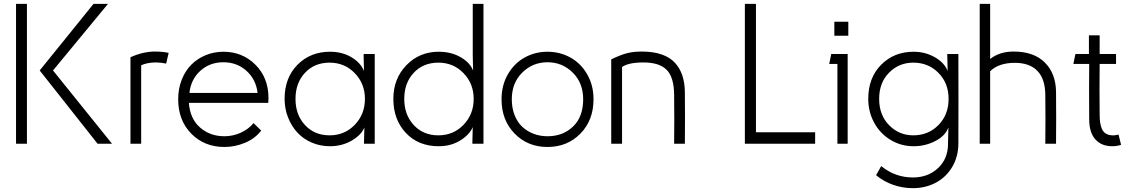

<svg xmlns="http://www.w3.org/2000/svg" viewBox="-20 -753 5932 1006"><path d="M64 -732.9H121.1V0H64ZM188 -383.8 470.2 -732.9H545.9L257.8 -383.8L566.9 0H491.2Z M850.6 -419.9Q823.2 -425.8 796.4 -425.8Q752.9 -425.8 719.7 -411.1V0H663.6V-453.1Q730 -482.9 791.5 -482.9Q830.1 -482.9 863.8 -476.1Z M1348.6 -68.8Q1316.4 -26.9 1263.9 -4.9Q1211.4 17.1 1155.8 17.1Q1050.8 17.1 982.2 -52.7Q913.6 -122.6 913.6 -232.9Q913.6 -288.1 932.1 -335.2Q950.7 -382.3 982.7 -414.3Q1014.6 -446.3 1058.1 -464.1Q1101.6 -481.9 1150.4 -481.9Q1249.5 -481.9 1317.4 -414.8Q1385.3 -347.7 1386.7 -243.2Q1386.7 -222.7 1385.7 -213.9H969.7Q975.6 -130.9 1028.1 -85Q1080.6 -39.1 1155.8 -39.1Q1200.2 -39.1 1241 -57.4Q1281.7 -75.7 1308.6 -107.9ZM972.7 -266.1H1329.6Q1321.3 -336.9 1271.5 -381.8Q1221.7 -426.8 1150.4 -426.8Q1079.1 -426.8 1029.5 -381.8Q980 -336.9 972.7 -266.1Z M1707 -43.9Q1785.6 -43.9 1838.9 -99.1Q1892.1 -154.3 1892.1 -234.9Q1892.1 -314.5 1838.9 -369.6Q1785.6 -424.8 1707 -424.8Q1627.9 -424.8 1578.1 -371.6Q1528.3 -318.4 1528.3 -234.9Q1528.3 -151.4 1578.1 -97.7Q1627.9 -43.9 1707 -43.9ZM1471.2 -234.9Q1471.2 -345.7 1538.8 -413.8Q1606.4 -481.9 1709 -481.9Q1773.9 -481.9 1822.3 -452.6Q1870.6 -423.3 1887.2 -380.9L1885.3 -458V-470.2H1943.4V0H1887.2V-7.8L1889.2 -85Q1872.6 -44.9 1822 -15.9Q1771.5 13.2 1709 13.2Q1656.7 13.2 1611.8 -6.6Q1566.9 -26.4 1536.4 -60.3Q1505.9 -94.2 1488.5 -139.4Q1471.2 -184.6 1471.2 -234.9Z M2276.9 -424.8Q2197.8 -424.8 2147.9 -371.6Q2098.1 -318.4 2098.1 -234.9Q2098.1 -151.4 2147.9 -97.7Q2197.8 -43.9 2276.9 -43.9Q2355.5 -43.9 2408.7 -99.1Q2461.9 -154.3 2461.9 -234.9Q2461.9 -314.5 2408.7 -369.6Q2355.5 -424.8 2276.9 -424.8ZM2041 -234.9Q2041 -340.8 2109.4 -411.4Q2177.7 -481.9 2278.8 -481.9Q2343.3 -481.9 2393.1 -453.6Q2442.9 -425.3 2459 -382.8L2457 -460V-732.9H2513.2V0H2455.1V-9.8L2457 -86.9Q2439.9 -46.9 2391.1 -16.8Q2342.3 13.2 2278.8 13.2Q2171.9 13.2 2106.4 -56.6Q2041 -126.5 2041 -234.9Z M2661.6 -232.9Q2661.6 -186.5 2676.5 -149.2Q2691.4 -111.8 2717 -88.1Q2742.7 -64.5 2776.4 -51.8Q2810.1 -39.1 2848.6 -39.1Q2929.7 -39.1 2982.7 -90.1Q3035.6 -141.1 3035.6 -232.9Q3035.6 -318.4 2981 -372.6Q2926.3 -426.8 2848.6 -426.8Q2771 -426.8 2716.3 -372.6Q2661.6 -318.4 2661.6 -232.9ZM2607.9 -232.9Q2607.9 -306.2 2641.1 -363.8Q2674.3 -421.4 2729 -451.7Q2783.7 -481.9 2848.6 -481.9Q2913.6 -481.9 2968.5 -451.7Q3023.4 -421.4 3056.6 -363.8Q3089.8 -306.2 3089.8 -232.9Q3089.8 -123 3021.2 -53Q2952.6 17.1 2848.6 17.1Q2745.1 17.1 2676.5 -53Q2607.9 -123 2607.9 -232.9Z M3239.3 0H3182.6V-441.9Q3228.5 -464.4 3262.7 -473.6Q3296.9 -482.9 3343.3 -482.9Q3403.3 -482.9 3447.3 -467.5Q3491.2 -452.1 3517.1 -423.3Q3543 -394.5 3555.4 -356.7Q3567.9 -318.8 3568.4 -271Q3569.8 -135.7 3568.4 0H3512.2Q3513.7 -127.4 3512.2 -254.9Q3511.7 -348.1 3473.1 -387Q3434.6 -425.8 3351.6 -425.8Q3272.9 -425.8 3239.3 -401.9Z M3940.9 -732.9V-60.1H4251V0H3882.8V-732.9Z M4351.6 -639.2H4424.8V-565.9H4351.6ZM4324.7 -418 4335.4 -470.2H4421.4V0H4367.7V-418Z M4765.1 -43.9Q4844.2 -43.9 4897.2 -97.9Q4950.2 -151.9 4950.2 -234.9Q4950.2 -317.4 4897.2 -371.1Q4844.2 -424.8 4765.1 -424.8Q4690.4 -424.8 4638.4 -372.3Q4586.4 -319.8 4586.4 -234.9Q4586.4 -149.9 4638.7 -96.9Q4690.9 -43.9 4765.1 -43.9ZM4529.3 -234.9Q4529.3 -345.7 4596.9 -413.8Q4664.6 -481.9 4767.1 -481.9Q4827.6 -481.9 4878.2 -453.1Q4928.7 -424.3 4945.3 -380.9L4943.4 -458V-470.2H5001.5Q5002.4 -235.4 5001.5 0Q5001 67.9 4969.5 121.3Q4938 174.8 4883.8 203.9Q4829.6 232.9 4763.2 232.9Q4708.5 232.9 4658.7 215.1Q4608.9 197.3 4570.3 165L4597.2 117.2Q4669.9 176.8 4763.2 176.8Q4842.8 176.8 4895 127.7Q4947.3 78.6 4947.3 0V-7.8L4949.2 -85Q4933.1 -41 4880.4 -13.9Q4827.6 13.2 4767.1 13.2Q4699.7 13.2 4644.8 -20.8Q4589.8 -54.7 4559.6 -111.3Q4529.3 -168 4529.3 -234.9Z M5168 0H5113.3V-732.9H5168V-443.8Q5216.8 -482.9 5291 -482.9Q5397 -482.9 5454.6 -425.3Q5512.2 -367.7 5513.2 -271Q5514.6 -135.7 5513.2 0H5457Q5458.5 -127.4 5457 -254.9Q5456.5 -339.4 5415.5 -381.6Q5374.5 -423.8 5297.4 -423.8Q5213.4 -423.8 5168 -379.9Z M5807.6 13.2Q5751.5 13.2 5719.2 -22.7Q5687 -58.6 5687 -127.9Q5685.5 -298.8 5687 -418H5604L5614.7 -470.2H5685.5V-567.9H5741.7V-470.2H5827.6V-418H5741.7Q5740.2 -285.6 5741.7 -153.8Q5741.7 -129.9 5744.1 -112.5Q5746.6 -95.2 5752.9 -79.1Q5759.3 -63 5772.9 -54Q5786.6 -44.9 5806.6 -43.9Q5818.8 -42.5 5840.8 -47.9L5854 5.9Q5832.5 13.2 5807.6 13.2Z"/></svg>

Font: Kreadon Light
Style: Regular
Weight: 300
Designer: kohakuno
Foundry: StudioGnu
Version: Version 1.000;Glyphs 3.1.2 (3151)